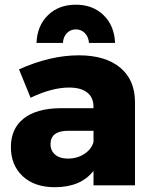

<svg xmlns="http://www.w3.org/2000/svg" viewBox="-20 -781 641 809"><path d="M299.8 -657.2Q276.9 -657.2 261.7 -641.4Q246.6 -625.5 245.1 -600.1H133.8Q136.7 -672.9 182.1 -717Q227.5 -761.2 299.8 -761.2Q371.1 -761.2 416.5 -717Q461.9 -672.9 464.8 -600.1H355Q353 -625.5 337.6 -641.4Q322.3 -657.2 299.8 -657.2ZM312 -547.9Q423.8 -547.9 486.1 -496.3Q548.3 -444.8 548.8 -352.1V0H374V-61Q320.3 7.8 210.9 7.8Q125 7.8 75.4 -38.8Q25.9 -85.4 25.9 -161.1Q25.9 -238.8 79.3 -281.2Q132.8 -323.7 232.9 -325.2H374V-331.1Q374 -369.6 347.7 -390.9Q321.3 -412.1 271 -412.1Q198.7 -412.1 108.9 -369.1L60.1 -488.8Q191.9 -547.9 312 -547.9ZM266.1 -112.8Q305.7 -112.8 335.7 -132.6Q365.7 -152.3 374 -183.1V-230H268.1Q192.9 -230 192.9 -173.8Q192.9 -146 212.4 -129.4Q231.9 -112.8 266.1 -112.8Z"/></svg>

Font: Montserrat-Arabic
Style: Bold
Weight: 700
Designer: Mohamed Gaber
Foundry: Kief Type Foundry
Version: Version 5.008;PS 005.008;hotconv 1.0.88;makeotf.lib2.5.64775